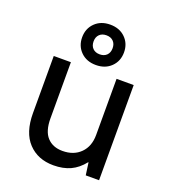

<svg xmlns="http://www.w3.org/2000/svg" viewBox="-137 -841 838 948"><g transform="rotate(20 282.5 -366.5)"><path d="M252 8Q170 8 120 -45Q70 -98 70 -200V-500H160V-205Q160 -138 189.5 -106Q219 -74 270 -74Q329 -74 364.5 -109.5Q400 -145 400 -205V-500H490V0H420L411 -65H409Q379 -27 341 -9.5Q303 8 252 8ZM280 -529Q231 -529 200.5 -559Q170 -589 170 -635Q170 -681 200.5 -711Q231 -741 280 -741Q329 -741 359.5 -711Q390 -681 390 -635Q390 -589 359.5 -559Q329 -529 280 -529ZM280 -585Q303 -585 316.5 -598.5Q330 -612 330 -635Q330 -658 316.5 -671.5Q303 -685 280 -685Q257 -685 243.5 -671.5Q230 -658 230 -635Q230 -612 243.5 -598.5Q257 -585 280 -585Z"/></g></svg>

Font: PT Root UI Medium
Style: Regular
Weight: 500
Designer: Vitaly Kuzmin
Foundry: ParaType Ltd.
Version: Version 2.001G